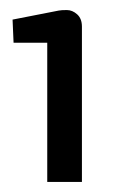

<svg xmlns="http://www.w3.org/2000/svg" viewBox="-20 -732 233 382"><path d="M143 -370H74V-647H7L5 -693L97 -711Q102 -712 113 -712Q124 -712 133.5 -703.5Q143 -695 143 -679Z"/></svg>

Font: Voces
Style: Regular
Weight: 400
Designer: Ana Paula Megda, Pablo Ugerman
Foundry: Ana Paula Megda, Pablo Ugerman
Version: Version 1.003